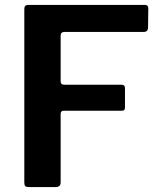

<svg xmlns="http://www.w3.org/2000/svg" viewBox="-20 -762 661 782"><path d="M94 -742C84 -742 79 -736.3 79 -725V-18C79 -11.3 80.3 -6.7 83 -4C85.7 -1.3 90.7 0 98 0H205C212.3 0 217.8 -1.5 221.5 -4.5C225.2 -7.5 227 -12.3 227 -19V-298C227 -306.7 231.3 -311 240 -311H475C480.3 -311 484 -312 486 -314C488 -316 489 -319 489 -323V-403C489 -412.3 484.3 -417 475 -417H241C231.7 -417 227 -422 227 -432V-618C227 -627.3 232.7 -632 244 -632H566C577.3 -632 583 -638.3 583 -651L584 -727C584 -737 579.7 -742 571 -742Z"/></svg>

Font: Libre Franklin SemiBold
Style: Regular
Weight: 600
Designer: Pablo Impallari, Rodrigo Fuenzalida
Foundry: Impallari Type
Version: Version 1.002; ttfautohint (v1.5)